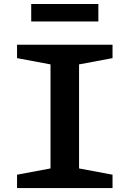

<svg xmlns="http://www.w3.org/2000/svg" viewBox="-20 -958 660 978"><path d="M66.8 -68.1 272.4 -106.6 237.3 -50.8V-679.2L272.4 -623.4L66.8 -661.9V-730H553.2V-661.9L347.6 -623.4L382.7 -679.2V-50.8L347.6 -106.6L553.2 -68.1V0H66.8ZM139 -937.6H481V-848.8H139Z"/></svg>

Font: Monaspace Xenon Var ExtraLight
Style: Regular
Weight: 200
Designer: Riley Cran and the Lettermatic Team
Version: Version 1.200 (Monaspace Xenon Var)